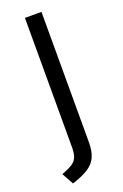

<svg xmlns="http://www.w3.org/2000/svg" viewBox="-152 -726 558 873"><g transform="rotate(-20 127.5 -289.0)"><path d="M93 -66Q94 -29 87 -9.5Q80 10 62 21.5Q44 33 10 46L41 102Q92 86 120.5 67Q149 48 161 20.5Q173 -7 173 -49V-680H93Z"/></g></svg>

Font: Catamaran
Style: Regular
Weight: 400
Designer: Pria Ravichandran
Version: Version 2.000